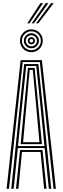

<svg xmlns="http://www.w3.org/2000/svg" viewBox="-20 -1174 389 1194"><path d="M21.1 0 108.3 -800H240.5L327.7 0H312.9L227.7 -787.9H121.2L35.9 0ZM79.5 0 104.7 -241.3H244.1L269.3 0H254.4L232 -229.2H116.8L94.4 0ZM50.1 0 130.2 -775.5H218.6L298.7 0H283.8L257.6 -253.4H91.2L65 0ZM92.1 -265.5H256.4L234.8 -481.8L205.7 -763.4H143.1L113.6 -481.8ZM108.2 -277.5 127.6 -481.8 153.6 -751.8H195.3L221.6 -481.8L240.7 -277.5ZM123.7 -289.6H225.2L208 -481.8L184 -739.6H164.8L140.9 -481.8ZM175 -849.7Q155.5 -849.7 139.3 -859.2Q123.2 -868.6 113.7 -884.8Q104.3 -900.9 104.3 -920.4Q104.3 -940.2 113.7 -956.2Q123.2 -972.2 139.3 -981.8Q155.5 -991.4 174.9 -991.4Q194.8 -991.4 210.8 -981.8Q226.8 -972.2 236.4 -956.2Q246 -940.2 246 -920.4Q246 -900.9 236.4 -884.8Q226.8 -868.6 210.8 -859.2Q194.8 -849.7 175 -849.7ZM174.9 -861.8Q199.4 -861.8 216.7 -879Q233.9 -896.2 233.9 -920.4Q233.9 -944.9 216.7 -962.1Q199.4 -979.3 174.9 -979.3Q150.8 -979.3 133.6 -962.1Q116.3 -944.9 116.3 -920.4Q116.3 -896.2 133.6 -879Q150.8 -861.8 174.9 -861.8ZM175.1 -873.8Q155.5 -873.8 142 -887.4Q128.4 -900.9 128.4 -920.5Q128.4 -940.1 142 -953.6Q155.5 -967.2 175.1 -967.2Q194.6 -967.2 208.2 -953.6Q221.8 -940.1 221.8 -920.5Q221.8 -900.9 208.2 -887.4Q194.6 -873.8 175.1 -873.8ZM175 -885.9Q189.4 -885.9 199.6 -896.1Q209.7 -906.3 209.7 -920.4Q209.7 -934.8 199.6 -945Q189.4 -955.1 175 -955.1Q160.9 -955.1 150.7 -945Q140.5 -934.8 140.5 -920.4Q140.5 -906.3 150.7 -896.1Q160.9 -885.9 175 -885.9ZM175 -898Q165.8 -898 159.2 -904.6Q152.6 -911.3 152.6 -920.5Q152.6 -929.8 159.2 -936.4Q165.8 -943.1 175.1 -943.1Q184.4 -943.1 191 -936.4Q197.6 -929.8 197.6 -920.4Q197.6 -911.3 191 -904.6Q184.4 -898 175 -898ZM175.1 -909.7Q186 -909.7 186 -920.5Q186 -931.4 175.1 -931.4Q164.2 -931.4 164.2 -920.5Q164.2 -909.7 175.1 -909.7ZM149.7 -1029.1 231.1 -1154.2H248L163.6 -1029.1ZM204.2 -1029.1 297.1 -1154.2H314L218.2 -1029.1ZM176.9 -1029.1 264.1 -1154.2H281L190.9 -1029.1Z"/></svg>

Font: Big Shoulders Inline Thin
Style: Regular
Weight: 100
Designer: Patric King
Foundry: XO Type Co
Version: Version 2.002